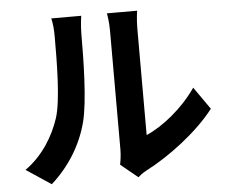

<svg xmlns="http://www.w3.org/2000/svg" viewBox="-55 -829 1110 939"><g transform="rotate(-5 500.0 -359.0)"><path d="M503 -22 587 47C596 39 608 29 630 17C742 -40 886 -148 969 -256L892 -366C825 -269 726 -190 645 -155V-678C645 -723 651 -762 652 -765H503C504 -762 511 -724 511 -679V-96C511 -69 507 -41 503 -22ZM40 -37 162 44C247 -32 310 -130 340 -243C367 -344 370 -555 370 -673C370 -715 376 -759 377 -764H230C236 -739 239 -712 239 -672C239 -551 238 -362 210 -276C182 -191 128 -99 40 -37Z"/></g></svg>

Font: Source Han Sans JP
Style: Bold
Weight: 700
Designer: Ryoko NISHIZUKA 西塚涼子 (kana, bopomofo & ideographs); Paul D. Hunt (Latin, Greek & Cyrillic); Sandoll Communications 산돌커뮤니
Foundry: Adobe
Version: Version 2.002;hotconv 1.0.116;makeotfexe 2.5.65601